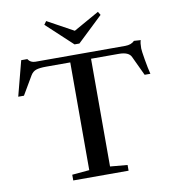

<svg xmlns="http://www.w3.org/2000/svg" viewBox="-93 -950 926 1031"><g transform="rotate(-10 370.0 -434.5)"><path d="M356.4 -718.3 214.8 -850.1 228 -868.2 370.6 -790 510.3 -868.7 521.5 -850.1 382.8 -718.3ZM222.7 0V-31.2L316.9 -39.6V-627H185.5Q148.9 -627 130.4 -620.6Q111.8 -614.3 100.1 -594.7L41 -494.1H9.8L59.6 -684.6H92.8Q106.4 -663.1 133.8 -663.1H623Q655.8 -663.1 673.8 -681.6L710.4 -679.2Q705.1 -665.5 705.1 -634.8Q705.1 -622.6 713.4 -573.7Q721.7 -524.9 730 -492.2H698.7L648.9 -598.1Q635.7 -627 581.5 -627H430.2V-39.6L524.4 -31.2V0Z"/></g></svg>

Font: Elstob 10pt Medium
Style: Regular
Weight: 500
Designer: Peter S. Baker
Version: Version 1.015